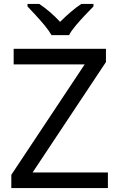

<svg xmlns="http://www.w3.org/2000/svg" viewBox="-20 -964 612 984"><path d="M533 0H38V-68L414 -634H50V-714H523V-646L147 -80H533ZM244 -784Q231 -807 209 -833.5Q187 -860 163 -886Q139 -912 121 -931V-944H181Q207 -927 235 -903Q263 -879 288 -852Q315 -879 343 -903Q371 -927 397 -944H459V-931Q440 -912 415.5 -886Q391 -860 368.5 -833.5Q346 -807 334 -784Z"/></svg>

Font: Noto Sans Wancho
Style: Regular
Weight: 400
Designer: Monotype Design Team
Foundry: Monotype Imaging Inc.
Version: Version 2.001; ttfautohint (v1.8.4.7-5d5b)